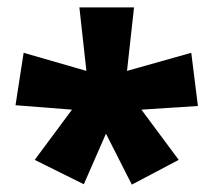

<svg xmlns="http://www.w3.org/2000/svg" viewBox="-20 -780 577 520"><path d="M343 -760 324 -588 498 -637 516 -493 363 -483 464 -347 337 -280 267 -418 207 -281 74 -347 175 -483 22 -495 44 -637 214 -588 195 -760Z"/></svg>

Font: Noto Sans Black
Style: Regular
Weight: 900
Designer: Monotype Design Team
Foundry: Monotype Imaging Inc.
Version: Version 2.007